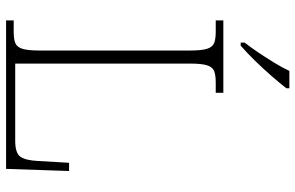

<svg xmlns="http://www.w3.org/2000/svg" viewBox="-190 -781 971 631"><g transform="rotate(90 295.5 -465.5)"><path d="M47 0V-25H84Q109 -25 122 -30.5Q135 -36 140.5 -54Q146 -72 146 -109V-605Q146 -642 140.5 -660Q135 -678 122 -683.5Q109 -689 84 -689H47V-714H285V-689H251Q226 -689 213 -683.5Q200 -678 194.5 -660Q189 -642 189 -606V-30H443Q483 -30 495 -47Q507 -64 509 -104L515 -207H542L535 0ZM120 -784Q135 -803 152.5 -829Q170 -855 186.5 -882Q203 -909 213 -931H270V-921Q257 -904 232 -875Q207 -846 179 -817.5Q151 -789 130 -771H120Z"/></g></svg>

Font: Noto Serif Tamil ExtraLight
Style: Regular
Weight: 200
Designer: Indian Type Foundry, Tom Grace, and the Monotype Design Team
Foundry: Monotype Imaging Inc.
Version: Version 2.004; ttfautohint (v1.8.4.7-5d5b)